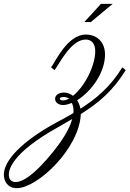

<svg xmlns="http://www.w3.org/2000/svg" viewBox="-266 -533 675 1000"><path d="M136 -11C214 -60 281 -158 281 -249C281 -311 242 -353 181 -353C85 -353 23 -212 0 -182L18 -168C42 -196 101 -327 181 -327C207 -327 230 -310 230 -267C230 -189 174 -81 114 -34C100 -45 83 -51 67 -51C42 -51 21 -39 21 -18C21 1 39 14 63 14C76 14 91 10 108 3C113 13 117 26 117 46C117 49 116 53 116 56C86 74 56 90 26 106C-150 202 -246 302 -246 377C-246 407 -229 447 -178 447C-72 447 147 242 155 61C246 4 322 -59 389 -168L371 -182C309 -81 234 -18 153 33C149 12 140 -4 136 -11ZM12 256C-91 384 -151 415 -184 415C-213 415 -220 395 -220 376C-220 356 -212 267 39 128L110 87C95 143 53 205 12 256ZM94 -20C84 -13 70 -10 63 -10C51 -10 45 -14 45 -19C45 -24 53 -28 66 -28C73 -28 85 -25 94 -20ZM321 -513H260L173 -418H207Z"/></svg>

Font: Parisienne
Style: Regular
Weight: 400
Designer: Astigmatic (AOETI)
Foundry: Astigmatic (AOETI)
Version: Version 1.000